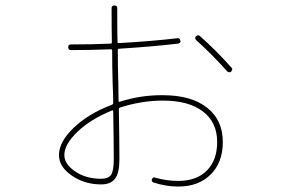

<svg xmlns="http://www.w3.org/2000/svg" viewBox="-20 -644 1040 698"><path d="M391.6 -239.3Q391.6 -244.1 386.7 -242.2Q309.6 -210.9 261.7 -165Q213.9 -119.1 213.9 -80.1Q213.9 -47.9 252.9 -21Q292 5.9 347.7 5.9Q373 5.9 383.3 -7.8Q393.6 -21.5 393.6 -64.5Q393.6 -123 391.6 -239.3ZM385.7 -262.7Q391.6 -264.6 391.6 -269.5Q391.6 -293.9 389.6 -339.8Q388.7 -359.4 388.2 -400.9Q387.7 -442.4 387.7 -461.9Q387.7 -464.8 382.8 -464.8Q311.5 -461.9 238.3 -461.9Q228.5 -461.9 228 -472.2Q227.5 -482.4 237.3 -482.4Q312.5 -482.4 382.8 -485.4Q386.7 -485.4 386.7 -490.2Q385.7 -532.2 385.7 -615.2Q385.7 -624 396 -624Q406.2 -624 406.2 -615.2Q406.2 -531.2 407.2 -490.2Q407.2 -487.3 412.1 -487.3Q531.2 -494.1 624 -504.9Q633.8 -506.8 635.7 -496.1Q637.7 -487.3 627 -485.4Q535.2 -474.6 412.1 -466.8Q408.2 -466.8 408.2 -461.9Q408.2 -442.4 408.7 -401.4Q409.2 -360.4 410.2 -339.8Q410.2 -330.1 410.6 -308.1Q411.1 -286.1 411.1 -276.4Q411.1 -272.5 416 -274.4Q493.2 -298.8 572.3 -297.9Q674.8 -297.9 732.4 -252.9Q790 -208 790 -127.9Q790 -53.7 746.1 -9.8Q702.1 34.2 627.9 34.2Q584 34.2 538.1 19.5Q529.3 15.6 532.2 7.8Q536.1 -2 544.9 2Q585.9 13.7 627.9 13.7Q694.3 13.7 731.9 -23.9Q769.5 -61.5 769.5 -127.9Q769.5 -199.2 717.8 -238.8Q666 -278.3 572.3 -278.3Q494.1 -278.3 416 -252.9Q412.1 -252 412.1 -246.1Q414.1 -126 414.1 -64.5Q414.1 -15.6 398.4 5.4Q382.8 26.4 347.7 26.4Q287.1 26.4 240.7 -5.9Q194.3 -38.1 194.3 -80.1Q194.3 -127.9 247.6 -179.2Q300.8 -230.5 385.7 -262.7ZM805.7 -384.8Q752.9 -444.3 693.4 -498Q686.5 -505.9 692.4 -511.7Q700.2 -519.5 707 -512.7Q763.7 -462.9 821.3 -398.4Q828.1 -392.6 820.3 -383.8Q813.5 -377.9 805.7 -384.8Z"/></svg>

Font: Rounded-L Mgen+ 2m thin
Style: Regular
Weight: 100
Designer: [Source Han Sans]
Ryoko NISHIZUKA  (kana & ideographs); Paul D. Hunt (Latin, Greek & Cyrillic); Wenlong ZHANG  (bopomofo
Version: Version 1.059.20150602